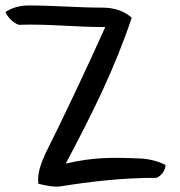

<svg xmlns="http://www.w3.org/2000/svg" viewBox="-102 -646 661 704"><path d="M-82 -602C-73 -581 -53 -562 -33 -555C78 -559 176 -546 284 -547C218 -399 120 -193 65 -84C50 -51 33 -9 39 28C69 35 98 41 122 37C228 20 344 6 472 6C490 -2 504 -20 505 -41C481 -54 445 -64 409 -65C311 -69 239 -70 139 -46C237 -231 318 -393 381 -581C356 -604 319 -618 275 -618C184 -618 94 -626 1 -626C-33 -626 -63 -615 -82 -602Z"/></svg>

Font: Snowfall
Style: OpObl
Weight: 400
Designer: Jasper
Foundry: Cannot Into Space Fonts
Version: Version 0.9